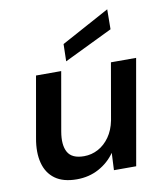

<svg xmlns="http://www.w3.org/2000/svg" viewBox="-85 -819 773 901"><g transform="rotate(-10 302.0 -368.5)"><path d="M209 12Q144 12 105.5 -16Q67 -44 54 -94.5Q41 -145 53 -211L104 -501H224L175 -222Q164 -159 183.5 -124Q203 -89 261 -89Q297 -89 328.5 -106Q360 -123 382.5 -155Q405 -187 414 -232L461 -501H581L493 0H387L391 -82Q361 -39 314 -13.5Q267 12 209 12ZM255 -542 257 -624 487 -749 486 -654Z"/></g></svg>

Font: DM Sans 17pt SemiBold
Style: Italic
Weight: 600
Italic angle: -10°
Version: Version 4.004;gftools[0.9.30]